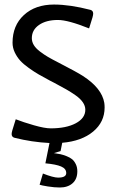

<svg xmlns="http://www.w3.org/2000/svg" viewBox="-20 -625 510 845"><path d="M49.3 -100.1Q81.5 -87.4 129.2 -73.7Q176.8 -60.1 203.1 -60.1Q271.5 -60.1 313.5 -82.5Q355.5 -105 355.5 -142.1Q355.5 -158.7 344.7 -174.6Q334 -190.4 313.2 -205.1Q292.5 -219.7 270.5 -232.2Q248.5 -244.6 218.3 -260.7Q205.6 -267.1 199.2 -270.5Q169.9 -286.1 150.4 -297.4Q130.9 -308.6 106.9 -325.7Q83 -342.8 68.8 -358.4Q54.7 -374 44.9 -394.5Q35.2 -415 35.2 -437Q35.2 -512.7 85.2 -558.8Q135.3 -605 217.8 -605Q287.6 -605 378.4 -581.5Q390.1 -578.1 390.1 -564.9Q390.1 -559.6 387.2 -548.8L372.1 -500Q279.3 -537.1 234.9 -537.1Q183.1 -537.1 151.6 -515.1Q120.1 -493.2 120.1 -457Q120.1 -440.9 128.9 -426.5Q137.7 -412.1 156 -398.2Q174.3 -384.3 191.9 -374Q209.5 -363.8 238.3 -349.1Q318.8 -307.6 345.2 -290.5Q428.2 -236.8 439 -172.4Q440.4 -162.6 440.4 -151.9Q440.4 -87.9 389.9 -45.9Q339.4 -3.9 253.9 3.4L246.6 40L217.3 48.8Q234.4 51.3 246.1 53.7Q257.8 56.2 273.2 62.3Q288.6 68.4 297.9 76.2Q307.1 84 313.7 97.7Q320.3 111.3 320.3 128.9Q320.3 163.1 299.3 181.6Q278.3 200.2 243.2 200.2Q219.7 200.2 190.7 195.6Q161.6 190.9 154.3 188L168.9 138.7Q214.8 156.7 235.8 156.7Q271.5 156.7 271.5 136.7Q271.5 117.2 249 107.7Q226.6 98.1 179.7 93.8L197.8 4.4Q120.1 0.5 43.9 -18.6Q31.2 -22 31.2 -35.2Q31.2 -40.5 34.2 -51.3Z"/></svg>

Font: Nikodecs
Style: Medium
Weight: 500
Version: Version 0.29